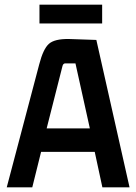

<svg xmlns="http://www.w3.org/2000/svg" viewBox="-20 -807 586 827"><path d="M420 -787V-706H150V-787ZM538 0H421L388 -153H157L119 0H9L149 -530Q166 -596 190.5 -618Q215 -640 277 -639L395 -635ZM249 -522 181 -254H367L305 -534H261Q252 -534 249 -522Z"/></svg>

Font: Gemunu Libre
Style: Bold
Weight: 700
Designer: Puspanada Ekanayake, Sola Matas, Pathum Egodawatta, Kosala Senevirathne
Foundry: mooniak
Version: Version 1.100